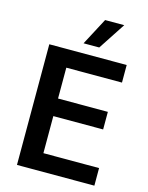

<svg xmlns="http://www.w3.org/2000/svg" viewBox="-133 -994 831 1076"><g transform="rotate(15 282.5 -456.0)"><path d="M73 -700H522V-598H199V-419H488V-317H199V-102H522V0H73ZM340 -912H451L348 -755H257Z"/></g></svg>

Font: Sarabun SemiBold
Style: Regular
Weight: 600
Designer: Suppakit Chalermlarp | Katatrad Co.,Ltd.
Foundry: Cadson Demak Co.,Ltd.
Version: Version 1.000; ttfautohint (v1.6)